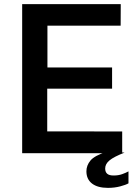

<svg xmlns="http://www.w3.org/2000/svg" viewBox="-20 -743 668 931"><path d="M87.5 0V-723H565.5L565 -618.5H210V-416H523.5V-313H209V-106L572.5 -105.5V0ZM399 87.5Q399 59 418.8 35.2Q438.5 11.5 498 -7.5L584 -3Q532.5 17 511.2 34.5Q490 52 490 74Q490 91 499.8 99.5Q509.5 108 531 108Q554 108 572.2 101.5Q590.5 95 603 88V146Q590 153.5 562.5 160.8Q535 168 503.5 168Q453.5 168 426.2 147Q399 126 399 87.5Z"/></svg>

Font: Public Sans SemiBold
Style: Regular
Weight: 600
Designer: The Public Sans Project Authors: Dan O. Williams and USWDS (Libre Franklin designed by Pablo Impallari and Rodrigo Fuenz
Version: Version 1.007